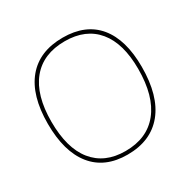

<svg xmlns="http://www.w3.org/2000/svg" viewBox="-147 -783 921 928"><g transform="rotate(-30 313.5 -318.5)"><path d="M317.9 -642.1Q445.3 -642.1 512.2 -561.5Q579.1 -480.5 579.1 -329.1Q579.1 -167 508.8 -81.1Q438.5 4.9 308.1 4.9Q182.1 4.9 115.2 -78.1Q47.9 -161.6 47.9 -316.9Q47.9 -474.6 117.7 -558.6Q187.5 -642.1 317.9 -642.1ZM317.9 -622.1Q196.8 -622.1 132.3 -543.5Q67.9 -464.8 67.9 -316.9Q67.9 -169.9 129.9 -92.8Q192.4 -15.1 308.1 -15.1Q429.2 -15.1 494.1 -96.2Q559.1 -177.2 559.1 -329.1Q559.1 -471.2 497.1 -546.4Q434.6 -622.1 317.9 -622.1Z"/></g></svg>

Font: Datalegreya
Style: Dot
Weight: 700
Designer: Figs Lab
Foundry: Figs Lab
Version: Version 1.002;PS 001.002;hotconv 1.0.70;makeotf.lib2.5.58329